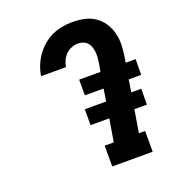

<svg xmlns="http://www.w3.org/2000/svg" viewBox="-135 -849 869 955"><g transform="rotate(-20 300.0 -371.5)"><path d="M296 0V-110H344L364 -230H265V-314H378L388 -379H289V-462H402L410 -508Q412 -522 413 -536.5Q414 -551 412.5 -564.5Q411 -578 406.5 -591Q402 -604 393.5 -613.5Q385 -623 372.5 -628Q360 -633 345 -633Q328 -633 310.5 -626.5Q293 -620 280 -607Q267 -594 259 -577Q251 -560 249 -543H117Q121 -570 131.5 -596.5Q142 -623 158.5 -646.5Q175 -670 197.5 -689.5Q220 -709 246 -721Q272 -733 299.5 -738Q327 -743 354 -743Q387 -743 417.5 -736.5Q448 -730 473 -713Q498 -696 514.5 -671Q531 -646 539 -616Q547 -586 546 -554Q545 -522 540 -490L535 -462H588L587 -379H521L511 -314H564L563 -230H497L477 -110H510V0Z"/></g></svg>

Font: Iosevka HT Extrabold Extended
Style: Italic
Weight: 800
Width: 7
Italic angle: -9°
Monospace: yes
Designer: Belleve Invis
Foundry: Belleve Invis
Version: Version 32.3.0; ttfautohint (v1.8.4)